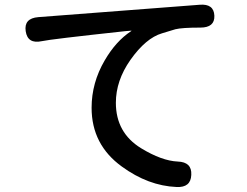

<svg xmlns="http://www.w3.org/2000/svg" viewBox="-20 -752 1040 807"><path d="M784 -17Q782 37 722 34Q603 29 492 -52Q365 -144 365 -299Q365 -404 420 -498Q467 -579 531 -621Q535 -624 530 -623L506 -621Q191 -587 156 -579Q96 -566 88 -621Q80 -675 141 -680L819 -732Q879 -737 881 -686Q883 -636 822 -636Q745 -636 717 -629Q689 -621 661 -612Q593 -592 528 -500Q467 -413 467 -320Q467 -194 573 -129Q660 -76 727 -73Q787 -71 784 -17Z"/></svg>

Font: Resource Han Rounded CN Medium
Style: Regular
Weight: 500
Designer: Cyano Hao (round all glyphs); Ryoko NISHIZUKA 西塚涼子 (kana, bopomofo & ideographs); Paul D. Hunt (Latin, Greek & Cyrillic)
Foundry: Cyano Hao
Version: 0.990